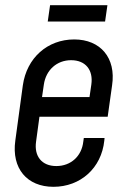

<svg xmlns="http://www.w3.org/2000/svg" viewBox="-20 -708 488 740"><path d="M394 -688H173L164 -625H385ZM266 -556C163 -556 83 -485 68 -379L39 -166C24 -59 84 12 186 12C290 12 371 -60 382 -166L383 -176H303L301 -162C295 -107 254 -68 197 -68C141 -68 111 -106 119 -162L132 -258H395L412 -379C428 -485 367 -556 266 -556ZM332 -382 325 -334H142L149 -382C157 -438 199 -476 254 -476C310 -476 340 -438 332 -382Z"/></svg>

Font: Mohave
Style: Italic
Weight: 400
Italic angle: -8°
Designer: Gumpita Rahayu
Foundry: Tokotype
Version: Version 2.002;PS 002.002;hotconv 1.0.88;makeotf.lib2.5.64775